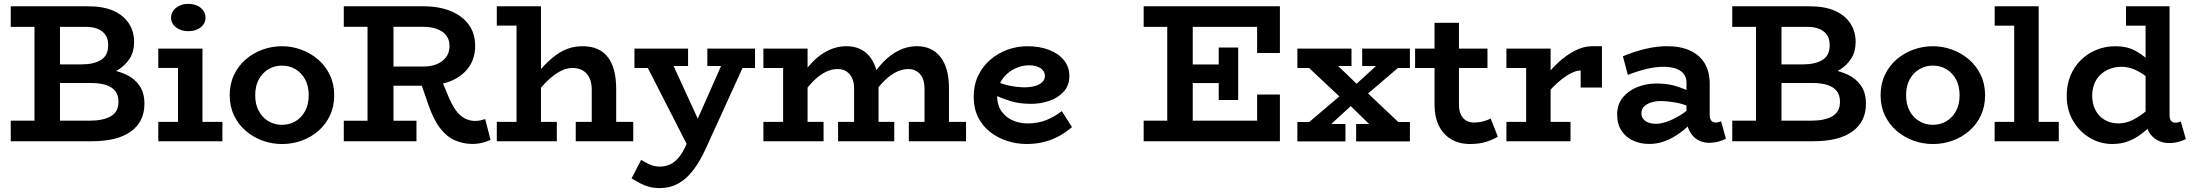

<svg xmlns="http://www.w3.org/2000/svg" viewBox="-20 -718 11148 976"><path d="M34.6 0V-104.6H436.5Q503.8 -104.6 543 -126.8Q582.3 -149.1 582.3 -200.7Q582.3 -234.7 565.5 -255.7Q548.7 -276.6 517.3 -286.4Q486 -296.1 441.4 -296.1H242.2V-390.8H396.3Q456.3 -390.8 493.1 -413.3Q529.9 -435.9 529.9 -488.4Q529.9 -523.6 513.9 -543.7Q498 -563.9 472.9 -572.6Q447.9 -581.4 420.2 -581.4H34.6V-686H428.1Q505.8 -686 557.5 -662.7Q609.2 -639.4 635.5 -598.3Q661.8 -557.3 661.8 -504.5Q661.8 -456.8 640.6 -422.6Q619.4 -388.4 585.3 -366.2Q551.1 -343.9 510.5 -333.7Q469.9 -323.5 431.7 -323.5V-372.9Q479.8 -372.9 529.2 -365.6Q578.6 -358.2 620.5 -339.2Q662.4 -320.1 688.3 -283.8Q714.2 -247.5 714.2 -190.5Q714.2 -99.7 645.8 -49.9Q577.4 0 446.8 0ZM155.3 -58.1V-626.5H284.9V-58.1Z M884.9 -30.7V-471H1009.2V-30.7ZM784.6 0V-98.5H1110.5V0ZM784.6 -372.8V-471H977V-372.8ZM936.2 -559.4Q900.4 -559.4 875.1 -578.8Q849.7 -598.3 849.7 -627.4Q849.7 -658.3 875.1 -678.4Q900.4 -698.4 936.2 -698.4Q975.6 -698.4 1000 -678.4Q1024.5 -658.3 1024.5 -627.4Q1024.5 -598.3 1000 -578.8Q975.5 -559.4 936.2 -559.4Z M1413.4 14.2Q1361.6 14.2 1313.8 -3.4Q1266 -21 1228.5 -53.5Q1191.1 -86 1169.4 -131.5Q1147.7 -177 1147.7 -234Q1147.7 -291 1169.4 -337Q1191.1 -383 1228.5 -415.5Q1266 -448 1313.8 -465.5Q1361.6 -483 1413.4 -483Q1464.2 -483 1511.7 -465.5Q1559.3 -448 1597 -415.5Q1634.7 -383 1656.8 -337Q1678.9 -291 1678.9 -234Q1678.9 -177 1657.6 -131.5Q1636.3 -86 1599.3 -53.5Q1562.4 -21 1514.4 -3.4Q1466.5 14.2 1413.4 14.2ZM1413.4 -83.5Q1451.6 -83.5 1482.3 -101.8Q1512.9 -120.1 1531.1 -153.7Q1549.3 -187.4 1549.3 -234Q1549.3 -280.6 1531.1 -314.3Q1512.9 -347.9 1482.3 -366.2Q1451.6 -384.5 1413.4 -384.5Q1375.9 -384.5 1344.8 -366.2Q1313.7 -347.9 1295.5 -314.3Q1277.3 -280.6 1277.3 -234Q1277.3 -187.4 1295.5 -153.7Q1313.7 -120.1 1344.8 -101.8Q1375.9 -83.5 1413.4 -83.5Z M1935.8 -282.3V-379.9H2135.7Q2168.3 -379.9 2197.6 -390.9Q2226.9 -401.9 2245.9 -425.2Q2265 -448.6 2265 -484.7Q2265 -518.3 2246.9 -539.7Q2228.9 -561.2 2199.2 -571.4Q2169.5 -581.6 2135.7 -581.6H1727.6V-686H2131.9Q2211.5 -686 2270.5 -662Q2329.6 -638.1 2362.5 -593.2Q2395.4 -548.2 2395.4 -484.7Q2395.4 -422.1 2363.2 -376.5Q2331.1 -331 2272.6 -306.6Q2214 -282.3 2134.9 -282.3ZM1727.6 0.2V-104.1H2097V0.2ZM1848.3 -57.9V-626.1H1980.2V-57.9ZM2378.7 13.8Q2333.7 13 2293 -4.4Q2252.2 -21.8 2217.8 -65.6Q2183.4 -109.4 2156.7 -188.2L2119.1 -297.2L2224.4 -311.4L2261.9 -222.1Q2283.9 -170.5 2306.9 -145.2Q2329.9 -119.8 2352.3 -111.6Q2374.6 -103.3 2393.2 -103.3Q2411.6 -103.3 2423.7 -106.4Q2435.8 -109.5 2446.5 -112.7L2473.4 -7.5Q2455.8 1.8 2431.2 7.8Q2406.7 13.8 2378.7 13.8Z M2988 0V-262.4Q2988 -287.9 2981.6 -308.2Q2975.1 -328.5 2962.7 -342.9Q2950.2 -357.3 2932 -364.9Q2913.7 -372.5 2890.2 -372.5Q2864.5 -372.5 2838.7 -361Q2812.8 -349.5 2786.7 -328.3Q2760.5 -307.2 2734.3 -277.1Q2708 -247.1 2680.7 -209.2V-307.6Q2713.9 -350.7 2744.9 -383.3Q2775.9 -415.9 2806.7 -438.3Q2837.4 -460.8 2870.3 -471.9Q2903.1 -483 2941.6 -483Q2984.1 -483 3015.9 -469.4Q3047.7 -455.9 3069.4 -428.2Q3091 -400.6 3101.7 -359.7Q3112.3 -318.7 3112.3 -263.8V0ZM2505.4 0V-98.5H2810.5V0ZM2906.7 0V-98.5H3199V0ZM2729.9 -686V0H2605.7V-587.8H2505.4V-686Z M3334.3 238Q3304 238 3280 231.7Q3255.9 225.3 3234.2 213.8Q3212.6 202.3 3190.4 189L3239.1 94.8Q3257.5 106.4 3281.6 117.6Q3305.7 128.8 3334.3 128.8Q3362.3 128.8 3386.1 117.9Q3409.9 106.9 3430.5 82.2Q3451.1 57.5 3468.9 16.8L3676.9 -453.8H3791.6L3566.7 39.5Q3536.2 106 3501.4 150.1Q3466.6 194.2 3425.6 216.1Q3384.5 238 3334.3 238ZM3491.2 54.2 3250.7 -416.3H3388.7L3575.4 -9.3ZM3205.1 -372.5V-471H3477.7V-382.5H3313.6L3310.6 -372.5ZM3575.6 -382.5V-471H3818.1V-372.5H3715.9L3713.3 -382.5Z M3860.6 -372.5V-471H4046.8V-372.5ZM3960.9 -30.7V-471H4085.2V-30.7ZM3860.6 0V-98.5H4166.5V0ZM4321.7 -30.7V-268.4Q4321.7 -297 4312.3 -319Q4302.8 -341 4284 -354.1Q4265.1 -367.1 4236.8 -367.1Q4204.2 -367.1 4170.6 -348.8Q4137 -330.4 4104.3 -295Q4071.5 -259.6 4040.3 -208.9V-307.6Q4071.3 -362.4 4109.2 -401.7Q4147 -440.9 4191 -462.1Q4234.9 -483.2 4282.2 -483.2Q4320.3 -483.2 4350.4 -469.7Q4380.5 -456.1 4402.1 -429Q4423.6 -401.8 4434.8 -362.3Q4445.9 -322.7 4445.9 -270V-30.7ZM4240.3 0V-98.5H4525.8V0ZM4679.7 -30.7V-268.4Q4679.7 -289.6 4674.7 -307.4Q4669.8 -325.2 4659.2 -338.6Q4648.7 -352 4632.9 -359.5Q4617.2 -367.1 4596.6 -367.1Q4564 -367.1 4530 -348.8Q4496 -330.4 4463.5 -295Q4431 -259.6 4400.1 -208.9V-307.6Q4431 -362.4 4468.9 -401.7Q4506.8 -440.9 4550.2 -462.1Q4593.6 -483.2 4641.2 -483.2Q4678.5 -483.2 4708.6 -469.7Q4738.7 -456.1 4760.2 -429Q4781.6 -401.8 4792.8 -362.3Q4803.9 -322.7 4803.9 -270V-30.7ZM4599.9 0V-98.5H4890.7V0Z M5198.5 14Q5148.2 14 5100.1 -1.4Q5052 -16.8 5013.2 -47Q4974.5 -77.3 4952.1 -122.1Q4929.7 -166.8 4929.7 -225.4Q4929.7 -286 4952.5 -333.5Q4975.2 -380.9 5013.9 -414.3Q5052.6 -447.7 5101.2 -465.3Q5149.8 -483 5202 -483Q5264.7 -483 5312.8 -464.5Q5360.8 -446 5388.3 -412Q5415.9 -377.9 5415.9 -332.1Q5415.9 -284.5 5388 -253.1Q5360.1 -221.7 5315.7 -205.9Q5271.3 -190.1 5221.2 -190.1Q5160.5 -190.1 5113.9 -205Q5067.3 -219.9 5021.9 -241.5L5021.6 -313.4Q5075.5 -289.1 5116.1 -281.6Q5156.6 -274 5191.3 -274Q5221.4 -274.8 5243.8 -281.6Q5266.1 -288.4 5278.9 -301.3Q5291.7 -314.2 5291.7 -332.1Q5291.7 -356.5 5269.5 -371.3Q5247.3 -386.1 5211.2 -386.1Q5180.9 -386.1 5152.1 -374.9Q5123.3 -363.7 5099.9 -343.2Q5076.6 -322.6 5062.6 -294Q5048.6 -265.5 5048.6 -230Q5048.6 -185.6 5069.8 -154.2Q5090.9 -122.7 5126.2 -106.7Q5161.4 -90.6 5203.1 -90.6Q5258.1 -90.6 5301.1 -108.7Q5344.2 -126.8 5377.4 -153.2L5429.2 -71.9Q5400.3 -46.8 5365.4 -27.3Q5330.5 -7.8 5289 3.1Q5247.4 14 5198.5 14Z M5793.6 0V-104.6H6370.4V-237.3H6486.2V0ZM5913.5 -57.9V-619.9H6043.1V-57.9ZM5964.7 -295.8V-390.4H6229.7V-295.8ZM6175.2 -209.8V-476.4H6274.1V-209.8ZM6370.4 -448.7V-581.4H5793.6V-686H6486.2V-448.7Z M6601 -68.7 6837.8 -269.9H6851.5L6996 -401.7H7120.3L6886.7 -202.1H6872L6726.3 -68.7ZM6575 0.8V-97.7H6673.1L6676.8 -87.7H6819.4V0.8ZM6873.7 0.8V-87.7H7044.9L7047.7 -97.7H7147V0.8ZM6575 -372.5V-471H6850.1V-382.5H6677.6L6674.4 -372.5ZM6958.2 -69.5 6820.8 -203.6H6814.5L6604 -401H6763L6902.4 -266.9H6909L7118 -69.5ZM6904.4 -382.5V-471H7147V-372.5H7049.2L7045.7 -382.5Z M7452.6 14Q7397.4 14 7356.6 -10.3Q7315.8 -34.6 7294 -79.5Q7272.2 -124.3 7272.2 -186.2V-602H7396.4V-185.5Q7396.4 -156.2 7405.7 -136.1Q7414.9 -116 7432.2 -105.6Q7449.5 -95.2 7473.3 -95.2Q7497.5 -95.2 7518.4 -100.7Q7539.3 -106.2 7557.7 -115.1L7593.9 -23.5Q7570.5 -8.5 7535.1 2.8Q7499.7 14 7452.6 14ZM7173.4 -372.5V-471H7541.3V-372.5Z M7818.5 -209.2V-304.8Q7854.7 -356.5 7897.4 -396.7Q7940.1 -437 7985.3 -460.1Q8030.6 -483.2 8073.9 -483.2H8123.2V-273H8015.1V-359.5Q7990.9 -360 7958.6 -341.9Q7926.3 -323.8 7890.2 -290.5Q7854.2 -257.2 7818.5 -209.2ZM7637.6 0V-98.5H7963.5V0ZM7737.9 -30.7V-471H7862.2V-30.7ZM7637.6 -372.5V-471H7854.5V-372.5Z M8666 7.8Q8635.1 7.8 8609.4 -7.4Q8583.7 -22.6 8568.3 -52.1Q8552.9 -81.6 8552.9 -123.8V-298Q8552.9 -327 8537.2 -344.7Q8521.6 -362.4 8495 -370.5Q8468.5 -378.6 8436.7 -378.6Q8397.1 -378.6 8350.5 -367.6Q8303.9 -356.5 8254.8 -337.3L8229.7 -431.9Q8286.5 -455.8 8344.1 -469.5Q8401.7 -483.2 8453.5 -483.2Q8524.1 -483.2 8572.8 -460.2Q8621.5 -437.2 8646.2 -394.9Q8671 -352.5 8671 -292.7V-134.6Q8671 -113.7 8679.3 -104.5Q8687.6 -95.3 8700.7 -95.3Q8709.4 -95.3 8716.7 -97.5Q8724 -99.7 8728.9 -101.4L8753.5 -12.8Q8741.7 -6.1 8718.6 0.8Q8695.5 7.8 8666 7.8ZM8363.2 13.8Q8319.8 13.8 8282.6 -2.8Q8245.4 -19.5 8222.9 -53.1Q8200.4 -86.8 8200.4 -137.4Q8201.2 -189.3 8230.5 -224Q8259.9 -258.8 8305.1 -276.2Q8350.4 -293.5 8399 -293.5Q8459.6 -293.5 8502.7 -279.3Q8545.9 -265.1 8590.8 -243.5V-165.8Q8538.1 -190.4 8496.2 -197.2Q8454.3 -204 8422.7 -204.2Q8396.8 -204.5 8374.3 -197.5Q8351.7 -190.5 8337.8 -177Q8323.9 -163.6 8323.9 -142Q8323.9 -124.1 8334.2 -112.1Q8344.5 -100 8361.6 -94.3Q8378.6 -88.5 8397.7 -88.5Q8419.6 -88.5 8450.3 -98.5Q8481.1 -108.4 8517.1 -129.9Q8553.2 -151.3 8590.8 -185.7L8588.5 -103.3Q8554 -67.1 8517 -40.7Q8480.1 -14.2 8441.9 -0.2Q8403.8 13.8 8363.2 13.8Z M8785.6 0V-104.6H9187.5Q9254.8 -104.6 9294 -126.8Q9333.3 -149.1 9333.3 -200.7Q9333.3 -234.7 9316.5 -255.7Q9299.7 -276.6 9268.3 -286.4Q9237 -296.1 9192.4 -296.1H8993.2V-390.8H9147.3Q9207.3 -390.8 9244.1 -413.3Q9280.9 -435.9 9280.9 -488.4Q9280.9 -523.6 9264.9 -543.7Q9249 -563.9 9223.9 -572.6Q9198.9 -581.4 9171.2 -581.4H8785.6V-686H9179.1Q9256.8 -686 9308.5 -662.7Q9360.2 -639.4 9386.5 -598.3Q9412.8 -557.3 9412.8 -504.5Q9412.8 -456.8 9391.6 -422.6Q9370.4 -388.4 9336.3 -366.2Q9302.1 -343.9 9261.5 -333.7Q9220.9 -323.5 9182.7 -323.5V-372.9Q9230.8 -372.9 9280.2 -365.6Q9329.6 -358.2 9371.5 -339.2Q9413.4 -320.1 9439.3 -283.8Q9465.2 -247.5 9465.2 -190.5Q9465.2 -99.7 9396.8 -49.9Q9328.4 0 9197.8 0ZM8906.3 -58.1V-626.5H9035.9V-58.1Z M9805.4 14.2Q9753.6 14.2 9705.8 -3.4Q9658 -21 9620.5 -53.5Q9583.1 -86 9561.4 -131.5Q9539.7 -177 9539.7 -234Q9539.7 -291 9561.4 -337Q9583.1 -383 9620.5 -415.5Q9658 -448 9705.8 -465.5Q9753.6 -483 9805.4 -483Q9856.2 -483 9903.7 -465.5Q9951.3 -448 9989 -415.5Q10026.7 -383 10048.8 -337Q10070.9 -291 10070.9 -234Q10070.9 -177 10049.6 -131.5Q10028.3 -86 9991.3 -53.5Q9954.4 -21 9906.4 -3.4Q9858.5 14.2 9805.4 14.2ZM9805.4 -83.5Q9843.6 -83.5 9874.3 -101.8Q9904.9 -120.1 9923.1 -153.7Q9941.3 -187.4 9941.3 -234Q9941.3 -280.6 9923.1 -314.3Q9904.9 -347.9 9874.3 -366.2Q9843.6 -384.5 9805.4 -384.5Q9767.9 -384.5 9736.8 -366.2Q9705.7 -347.9 9687.5 -314.3Q9669.3 -280.6 9669.3 -234Q9669.3 -187.4 9687.5 -153.7Q9705.7 -120.1 9736.8 -101.8Q9767.9 -83.5 9805.4 -83.5Z M10218.9 -30.7V-686H10343.2V-30.7ZM10119.4 0V-98.5H10445.5V0ZM10119.6 -587.5V-686H10335.5V-587.5Z M10717.7 14Q10656.2 14 10603.2 -17.3Q10550.3 -48.6 10518 -104Q10485.7 -159.4 10485.7 -230.9Q10485.7 -286.3 10504.3 -332.3Q10522.9 -378.2 10556.8 -411.8Q10590.7 -445.5 10635.9 -464.2Q10681.1 -483 10734 -483Q10790.2 -483 10831.3 -461.6Q10872.4 -440.1 10902.7 -410Q10932.9 -379.8 10954.5 -351.8V-264.6Q10932.1 -293.4 10901.9 -319.3Q10871.7 -345.3 10836.7 -361.8Q10801.7 -378.4 10764.6 -378.4Q10731.3 -378.4 10703.9 -367.6Q10676.5 -356.9 10656.5 -337.6Q10636.6 -318.4 10625.9 -291Q10615.3 -263.7 10615.3 -231.4Q10615.3 -190.1 10632 -158Q10648.7 -125.8 10679.6 -108.1Q10710.4 -90.4 10751.5 -90.6Q10789.8 -91.6 10825.5 -110.4Q10861.2 -129.3 10894 -157.1Q10926.7 -184.9 10954.5 -212.2V-120.2Q10935.7 -100.7 10912.4 -77.7Q10889 -54.7 10860.6 -33.6Q10832.1 -12.4 10796.7 0.8Q10761.2 14 10717.7 14ZM11006.9 9.2Q10955.3 9.2 10921 -24.7Q10886.7 -58.6 10886.7 -122.2V-686H11008.6V-132.9Q11008.6 -111.8 11016.8 -103.1Q11024.9 -94.4 11037 -94.4Q11046.4 -94.4 11053.7 -96.3Q11061 -98.3 11065.7 -100.5L11091.3 -11.2Q11079 -4.2 11056 2.5Q11032.9 9.2 11006.9 9.2ZM10787.1 -587.5V-686H10996.3V-587.5Z"/></svg>

Font: BioRhyme ExtraBold
Style: Regular
Weight: 800
Designer: Aoife Mooney
Foundry: Aoife Mooney Type
Version: Version 1.600;gftools[0.9.33]